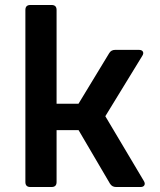

<svg xmlns="http://www.w3.org/2000/svg" viewBox="-20 -750 640 770"><path d="M101.8 0Q81.8 0 81.8 -20V-710Q81.8 -730 101.8 -730H186.9Q206.9 -730 206.9 -710V-334.1H294.9L417.7 -536.4Q425.5 -550 441.7 -550H537Q549 -550 553 -543Q557 -536 550.6 -526L402.4 -283.9L557 -24Q562.9 -14 558.9 -7Q554.9 0 543.5 0H445.4Q429.4 0 421 -13.6L295.2 -228H206.9V-20Q206.9 0 186.9 0Z"/></svg>

Font: Pitagon Sans Mono
Style: Regular
Weight: 400
Monospace: yes
Designer: Travis Tran
Foundry: Pitagon
Version: Version 1.001;gftools[0.9.26]